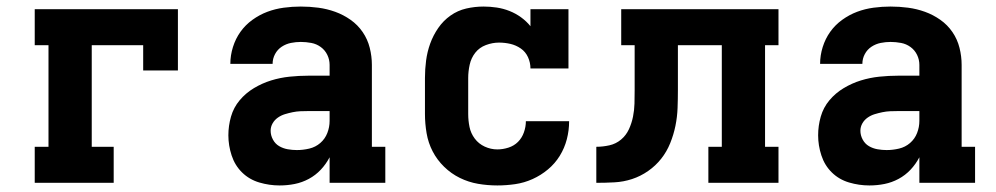

<svg xmlns="http://www.w3.org/2000/svg" viewBox="-20 -558 3040 586"><path d="M86 0V-110H128V-420H86V-530H523V-343H417V-420H260V-110H327V0Z M834 8Q834 8 834 8Q834 8 834 8H833Q802 8 771.5 -1Q741 -10 719 -31.5Q697 -53 687 -83.5Q677 -114 677 -145Q677 -174 685 -202Q693 -230 711.5 -252Q730 -274 755 -289Q780 -304 807.5 -312.5Q835 -321 864 -324Q893 -327 921 -327H986V-360Q986 -376 979 -390.5Q972 -405 959 -414.5Q946 -424 930 -427Q914 -430 898 -430Q883 -430 868 -427Q853 -424 840 -415.5Q827 -407 819.5 -393Q812 -379 812 -363H683Q683 -363 683 -363Q683 -363 683 -363Q683 -389 691 -414.5Q699 -440 714 -461Q729 -482 750.5 -497.5Q772 -513 796 -522Q820 -531 846 -534.5Q872 -538 898 -538Q925 -538 951.5 -534.5Q978 -531 1003 -522Q1028 -513 1050 -497.5Q1072 -482 1087 -460Q1102 -438 1108.5 -412Q1115 -386 1115 -360V-110H1156V0H986V-78Q975 -57 959 -40Q943 -23 922.5 -12Q902 -1 879.5 3.5Q857 8 834 8ZM886 -100Q905 -100 924 -104.5Q943 -109 957.5 -121.5Q972 -134 979 -152Q986 -170 986 -189V-219H921Q909 -219 897 -218.5Q885 -218 873 -215.5Q861 -213 849.5 -209.5Q838 -206 828 -199Q818 -192 812 -181.5Q806 -171 806 -159Q806 -145 813 -132Q820 -119 832 -112Q844 -105 858 -102.5Q872 -100 886 -100Z M1498 8Q1468 8 1439 3Q1410 -2 1383.5 -15Q1357 -28 1335.5 -49Q1314 -70 1300.5 -96Q1287 -122 1282 -151.5Q1277 -181 1277 -210V-320Q1277 -347 1280.5 -373.5Q1284 -400 1293 -425Q1302 -450 1317.5 -472.5Q1333 -495 1355 -510.5Q1377 -526 1403 -532Q1429 -538 1456 -538Q1476 -538 1496 -535Q1516 -532 1535 -524.5Q1554 -517 1570.5 -505Q1587 -493 1599 -478V-530H1715V-349H1599Q1599 -367 1591.5 -383.5Q1584 -400 1569.5 -410Q1555 -420 1538 -424Q1521 -428 1503 -428Q1483 -428 1463 -420.5Q1443 -413 1430.5 -397Q1418 -381 1413.5 -360.5Q1409 -340 1409 -320V-210Q1409 -190 1413 -170.5Q1417 -151 1429 -135Q1441 -119 1459.5 -110.5Q1478 -102 1498 -102Q1515 -102 1532 -107.5Q1549 -113 1561 -125Q1573 -137 1579 -154Q1585 -171 1585 -188Q1585 -188 1585 -188Q1585 -188 1585 -188H1717Q1717 -188 1717 -188Q1717 -188 1717 -188Q1717 -160 1710 -133Q1703 -106 1688.5 -82.5Q1674 -59 1652.5 -41Q1631 -23 1605.5 -11.5Q1580 0 1552.5 4Q1525 8 1498 8Z M1800 0V-110Q1820 -110 1840 -114.5Q1860 -119 1875.5 -132Q1891 -145 1899.5 -163.5Q1908 -182 1912 -202Q1916 -222 1916.5 -242Q1917 -262 1917 -282V-420H1876V-530H2356V-420H2315V-110H2356V0H2142V-110H2183V-420H2049V-283Q2049 -256 2048 -228.5Q2047 -201 2041.5 -174Q2036 -147 2025.5 -121Q2015 -95 1998 -73.5Q1981 -52 1958 -36Q1935 -20 1909 -11.5Q1883 -3 1855.5 -1.5Q1828 0 1800 0Z M2634 8Q2634 8 2634 8Q2634 8 2634 8H2633Q2602 8 2571.5 -1Q2541 -10 2519 -31.5Q2497 -53 2487 -83.5Q2477 -114 2477 -145Q2477 -174 2485 -202Q2493 -230 2511.5 -252Q2530 -274 2555 -289Q2580 -304 2607.5 -312.5Q2635 -321 2664 -324Q2693 -327 2721 -327H2786V-360Q2786 -376 2779 -390.5Q2772 -405 2759 -414.5Q2746 -424 2730 -427Q2714 -430 2698 -430Q2683 -430 2668 -427Q2653 -424 2640 -415.5Q2627 -407 2619.5 -393Q2612 -379 2612 -363H2483Q2483 -363 2483 -363Q2483 -363 2483 -363Q2483 -389 2491 -414.5Q2499 -440 2514 -461Q2529 -482 2550.5 -497.5Q2572 -513 2596 -522Q2620 -531 2646 -534.5Q2672 -538 2698 -538Q2725 -538 2751.5 -534.5Q2778 -531 2803 -522Q2828 -513 2850 -497.5Q2872 -482 2887 -460Q2902 -438 2908.5 -412Q2915 -386 2915 -360V-110H2956V0H2786V-78Q2775 -57 2759 -40Q2743 -23 2722.5 -12Q2702 -1 2679.5 3.5Q2657 8 2634 8ZM2686 -100Q2705 -100 2724 -104.5Q2743 -109 2757.5 -121.5Q2772 -134 2779 -152Q2786 -170 2786 -189V-219H2721Q2709 -219 2697 -218.5Q2685 -218 2673 -215.5Q2661 -213 2649.5 -209.5Q2638 -206 2628 -199Q2618 -192 2612 -181.5Q2606 -171 2606 -159Q2606 -145 2613 -132Q2620 -119 2632 -112Q2644 -105 2658 -102.5Q2672 -100 2686 -100Z"/></svg>

Font: Iosevka Curly Slab XBdEx
Style: Regular
Weight: 800
Width: 7
Monospace: yes
Designer: Belleve Invis
Foundry: Belleve Invis
Version: Version 11.0.0; ttfautohint (v1.8.3)